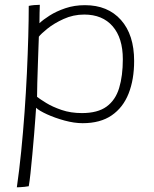

<svg xmlns="http://www.w3.org/2000/svg" viewBox="-20 -564 640 798"><path d="M50 214.5Q60 145.5 68 66Q76 -13.5 82 -96.8Q88 -180 91.8 -260.2Q95.5 -340.5 97.5 -412Q99.5 -483.5 99.5 -539.5Q108 -541.5 121.5 -542.8Q135 -544 145.5 -544Q145 -534.5 144.5 -510Q144 -485.5 144 -467.5Q159 -482 186.5 -499.5Q214 -517 251.5 -529.8Q289 -542.5 333 -542.5Q428 -542.5 482.8 -481Q537.5 -419.5 537.5 -310.5Q537.5 -233.5 514.5 -175.2Q491.5 -117 444.2 -84.5Q397 -52 323.5 -52Q288.5 -52 248.2 -63Q208 -74 175.2 -89Q142.5 -104 130 -116Q129.5 -106 127.2 -76Q125 -46 121.8 -5.5Q118.5 35 114.5 77.5Q110.5 120 106.8 155.5Q103 191 99.5 210Q92 211.5 82 212.5Q72 213.5 63.2 214Q54.5 214.5 50 214.5ZM320.5 -94Q386 -94 423 -121Q460 -148 475.2 -198.2Q490.5 -248.5 490.5 -318Q490.5 -406 448.2 -454.8Q406 -503.5 330 -503.5Q284.5 -503.5 244.5 -485.2Q204.5 -467 177.2 -445Q150 -423 141.5 -411.5Q141 -402 140 -370.2Q139 -338.5 137.5 -297.8Q136 -257 135 -219.5Q134 -182 134 -161.5Q145.5 -152.5 171.8 -136.2Q198 -120 236 -107Q274 -94 320.5 -94Z"/></svg>

Font: Grandstander Thin Thin
Style: Regular
Weight: 250
Version: Version 1.200